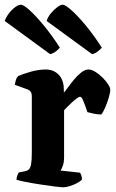

<svg xmlns="http://www.w3.org/2000/svg" viewBox="-39 -795 492 815"><path d="M230 0Q220 0 192.5 -3.5Q165 -7 132 -12Q99 -17 71 -22.5Q43 -28 31 -32Q31 -40 34 -48.5Q37 -57 41 -63L66 -68Q77 -70 83.5 -76Q90 -82 93 -98Q96 -114 96 -146V-388Q96 -398 91.5 -405Q87 -412 79 -415L24 -435Q26 -448 29 -457Q32 -466 38 -472Q55 -480 89.5 -490Q124 -500 155 -500Q189 -500 210.5 -477.5Q232 -455 232 -414V-402Q238 -408 249.5 -424Q261 -440 275.5 -457.5Q290 -475 306 -487.5Q322 -500 336 -500Q350 -500 366 -490Q382 -480 396.5 -465.5Q411 -451 420 -437Q429 -423 429 -415Q429 -402 422.5 -380Q416 -358 407 -337.5Q398 -317 391 -309Q376 -309 359 -312.5Q342 -316 332 -319Q329 -329 323.5 -344Q318 -359 312.5 -371.5Q307 -384 301 -384Q296 -384 286.5 -377Q277 -370 266 -360Q255 -350 246 -340.5Q237 -331 233 -327V-127Q233 -106 227.5 -91Q222 -76 218 -71L301 -62Q303 -59 306 -51Q309 -43 309 -33Q302 -25 287.5 -17.5Q273 -10 257 -5Q241 0 230 0ZM174 -565 -19 -706Q-13 -723 -0.5 -739Q12 -755 26 -765Q40 -775 49 -775Q61 -775 86.5 -752Q112 -729 146 -688Q180 -647 215 -593Q210 -586 199 -577.5Q188 -569 174 -565ZM352 -565 159 -706Q164 -723 177 -738.5Q190 -754 204 -764.5Q218 -775 227 -775Q238 -775 264.5 -751.5Q291 -728 325 -687Q359 -646 393 -593Q388 -586 376.5 -577Q365 -568 352 -565Z"/></svg>

Font: Texturina Medium 12pt
Style: Bold
Weight: 700
Version: Version 1.002